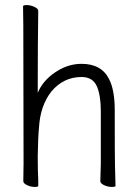

<svg xmlns="http://www.w3.org/2000/svg" viewBox="-20 -732 540 758"><path d="M436 2Q436 6 421 6Q406 6 391 -1Q376 -8 376 -17L378 -84V-293Q378 -354 363 -390Q347 -428 302 -428Q231 -428 183 -371Q139 -315 134 -229Q130 -187 129 -116Q129 -55 131 -23V2Q131 6 116.5 6Q102 6 87 -1Q72 -8 72 -17L73 -88L72 -631Q71 -696 71 -707Q71 -712 85.5 -712Q100 -712 115.5 -705Q131 -698 131 -689Q129 -557 129 -386V-366L138 -384Q161 -424 206.5 -452Q252 -480 302 -480Q381 -480 411 -419Q433 -376 433 -297Q433 -99 434 -78Z"/></svg>

Font: Moon Stars Kai T HW Light
Style: Regular
Weight: 300
Designer: GuiWonder
Version: Version 1.101